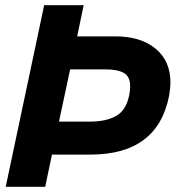

<svg xmlns="http://www.w3.org/2000/svg" viewBox="-20 -719 676 739"><path d="M150 -699H302L277 -579H425Q521 -579 578.5 -532Q636 -485 636 -401Q636 -381 631 -351Q587 -124 328 -124H180L154 0H2ZM327 -251Q388 -251 426.5 -272.5Q465 -294 477 -351Q481 -370 481 -387Q481 -424 457 -438Q433 -452 385 -452H250L207 -251Z"/></svg>

Font: Prompt SemiBold
Style: Italic
Weight: 600
Italic angle: -12°
Designer: Katatrad Team
Foundry: CadsonDemak
Version: Version 1.001